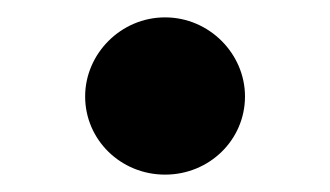

<svg xmlns="http://www.w3.org/2000/svg" viewBox="-20 -185 380 221"><path d="M170 16C221 16 262 -24 262 -74C262 -123 221 -165 170 -165C119 -165 78 -123 78 -74C78 -24 119 16 170 16Z"/></svg>

Font: Noto Serif KR Black
Style: Regular
Weight: 900
Version: Version 1.001;PS 1.001;hotconv 16.6.54;makeotf.lib2.5.65590